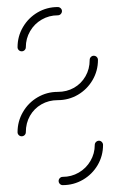

<svg xmlns="http://www.w3.org/2000/svg" viewBox="-20 -539 336 559"><path d="M268.1 -129.3Q273 -129.3 276.5 -125.6Q280 -121.9 280 -117Q280 -85.2 264.3 -58.3Q248.5 -31.5 221.5 -15.7Q194.4 0 162.6 0Q157.8 0 154.3 -3.5Q150.7 -7 150.7 -12.2Q150.7 -17 154.3 -20.6Q157.8 -24.1 162.6 -24.1Q187.8 -24.1 209.3 -36.5Q230.7 -48.9 243.3 -70.4Q255.9 -91.9 255.9 -117Q255.9 -122.2 259.6 -125.7Q263.3 -129.3 268.1 -129.3ZM253 -376.7Q258.1 -376.7 261.7 -373.1Q265.2 -369.6 265.2 -364.4Q265.2 -332.6 249.4 -305.7Q233.7 -278.9 206.9 -263.1Q180 -247.4 148.1 -247.4Q121.9 -247.4 100.6 -235.2Q79.3 -223 67.2 -201.7Q55.2 -180.4 55.2 -154.1Q55.2 -149.3 51.7 -145.7Q48.1 -142.2 43 -142.2Q38.1 -142.2 34.6 -145.7Q31.1 -149.3 31.1 -154.1Q31.1 -185.9 46.9 -213Q62.6 -240 89.4 -255.7Q116.3 -271.5 148.1 -271.5Q174.4 -271.5 195.6 -283.5Q216.7 -295.6 228.9 -316.9Q241.1 -338.1 241.1 -364.4Q241.1 -369.6 244.6 -373.1Q248.1 -376.7 253 -376.7ZM43.3 -389.6Q38.1 -389.6 34.6 -393.1Q31.1 -396.7 31.1 -401.5Q31.1 -433.3 46.9 -460.2Q62.6 -487 89.4 -502.8Q116.3 -518.5 148.1 -518.5Q153 -518.5 156.7 -515Q160.4 -511.5 160.4 -506.7Q160.4 -501.9 156.9 -498.1Q153.3 -494.4 148.1 -494.4Q123 -494.4 101.5 -482Q80 -469.6 67.6 -448.1Q55.2 -426.7 55.2 -401.5Q55.2 -396.7 51.7 -393.1Q48.1 -389.6 43.3 -389.6Z"/></svg>

Font: 26F Galaxy Sans Thin
Style: Regular
Weight: 100
Designer: C₂₉H₂₅N₃O₅
Version: Version 1.100